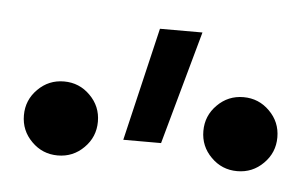

<svg xmlns="http://www.w3.org/2000/svg" viewBox="-28 -788 389 243"><g transform="rotate(5 166.0 -666.5)"><path d="M133 -608 167 -752H221L181 -608ZM52 -581Q32.5 -581 18.8 -594.8Q5 -608.5 5 -628Q5 -647.5 18.8 -661.2Q32.5 -675 52 -675Q71.5 -675 85.2 -661.2Q99 -647.5 99 -628Q99 -608.5 85.2 -594.8Q71.5 -581 52 -581ZM280 -581Q260.5 -581 246.8 -594.8Q233 -608.5 233 -628Q233 -647.5 246.8 -661.2Q260.5 -675 280 -675Q299.5 -675 313.2 -661.2Q327 -647.5 327 -628Q327 -608.5 313.2 -594.8Q299.5 -581 280 -581Z"/></g></svg>

Font: Geologica Thin
Style: Regular
Weight: 100
Designer: Sindre Bremnes, Frode Helland
Foundry: Monokrom Skriftforlag AS
Version: Version 1.010; ttfautohint (v1.8.4.7-5d5b);gftools[0.9.28]